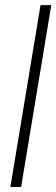

<svg xmlns="http://www.w3.org/2000/svg" viewBox="-20 -748 225 768"><path d="M185.1 -727.5 64.5 0H21.5L142.1 -727.5Z"/></svg>

Font: Inter Display ExtraLight
Style: Italic
Weight: 200
Italic angle: -9.39999°
Designer: Rasmus Andersson
Foundry: rsms
Version: Version 4.000;git-a52131595